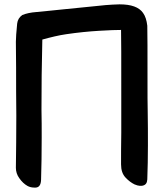

<svg xmlns="http://www.w3.org/2000/svg" viewBox="-20 -850 750 879"><path d="M68.4 -34.2C79.1 -18.6 91.8 -6.8 105.5 1C114.3 5.9 125 8.8 136.7 8.8H143.6C159.2 7.8 167 -3.9 168 -26.4C169.9 -87.9 170.9 -152.3 170.9 -221.7C170.9 -262.7 170.9 -304.7 169.9 -348.6C169.9 -452.1 170.9 -558.6 173.8 -668.9C212.9 -679.7 249 -688.5 283.2 -693.4C335.9 -701.2 385.7 -706.1 433.6 -709C480.5 -711.9 513.7 -712.9 534.2 -712.9C535.2 -682.6 535.2 -580.1 535.2 -406.2V-242.2C534.2 -188.5 534.2 -140.6 534.2 -97.7C534.2 -71.3 541 -51.8 554.7 -37.1C568.4 -22.5 582 -12.7 595.7 -5.9C615.2 2.9 628.9 1 632.8 0C646.5 -2.9 653.3 -11.7 654.3 -28.3C656.2 -80.1 657.2 -131.8 657.2 -184.6C657.2 -236.3 657.2 -288.1 656.2 -339.8C655.3 -377.9 655.3 -419.9 655.3 -467.8C655.3 -614.3 655.3 -702.1 654.3 -732.4C651.4 -756.8 645.5 -776.4 634.8 -791C616.2 -817.4 581.1 -830.1 527.3 -830.1C484.4 -829.1 442.4 -825.2 400.4 -820.3C363.3 -816.4 321.3 -812.5 273.4 -807.6C223.6 -802.7 181.6 -797.9 146.5 -794.9C120.1 -793 98.6 -788.1 82 -781.2C68.4 -771.5 60.5 -758.8 58.6 -742.2C54.7 -703.1 52.7 -675.8 52.7 -659.2C52.7 -625 53.7 -586.9 53.7 -541C53.7 -467.8 53.7 -394.5 54.7 -321.3C54.7 -235.4 53.7 -155.3 52.7 -82C52.7 -65.4 57.6 -48.8 68.4 -34.2Z"/></svg>

Font: ChillSide Comic
Style: Regular
Weight: 400
Designer: Koroletov, Abay Emes
Version: Version 1.000